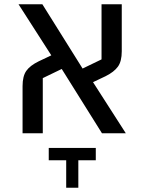

<svg xmlns="http://www.w3.org/2000/svg" viewBox="-20 -626 678 902"><path d="M86 -221Q86 -268 103.5 -293Q121 -318 162 -338L221 -366L67 -606H179L368 -304L457 -347V-606H552V-385Q552 -338 534 -313Q516 -288 476 -268L417 -240L571 0H459L270 -302L181 -259V0H86ZM209 69H430V127H348V256H291V127H209Z"/></svg>

Font: IBM Plex Sans Hebrew Text
Style: Regular
Weight: 450
Designer: Mike Abbink, Paul van der Laan, Pieter van Rosmalen, Yanek Iontef
Foundry: Bold Monday
Version: Version 1.2